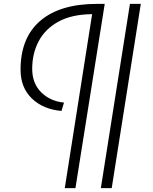

<svg xmlns="http://www.w3.org/2000/svg" viewBox="-20 -760 791 990"><path d="M500 210 650 -740H706L556 210ZM310 -231 297 -188Q203 -196 144.5 -252Q86 -308 86 -401Q86 -566 188 -653Q290 -740 480 -740H520L369 210H314L455 -687Q350 -686 281.5 -648.5Q213 -611 179.5 -547.5Q146 -484 146 -405Q146 -330 192.5 -284Q239 -238 310 -231Z"/></svg>

Font: Georama ExtraExtended Light
Style: Italic
Weight: 300
Width: 8
Italic angle: -9°
Designer: Jean-Baptiste Levee
Foundry: Production Type
Version: Version 1.000